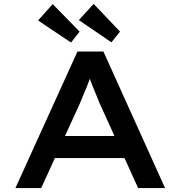

<svg xmlns="http://www.w3.org/2000/svg" viewBox="-20 -964 925 984"><path d="M59 0 377 -700H510L826 0H688L490 -436Q483 -454 474 -475.5Q465 -497 456 -519Q447 -541 439 -563.5Q431 -586 425 -604L456 -605Q449 -584 441 -561.5Q433 -539 424 -517Q415 -495 406 -474.5Q397 -454 389 -433L191 0ZM201 -154 248 -267H629L659 -154ZM551 -747 384 -861 460 -944 595 -802ZM344 -746 175 -859 250 -943 388 -802Z"/></svg>

Font: Lexend Mega Medium
Style: Regular
Weight: 500
Version: Version 1.007